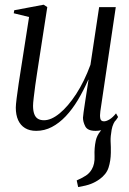

<svg xmlns="http://www.w3.org/2000/svg" viewBox="-20 -532 536 796"><path d="M304 243.5 298 216Q320.5 206 335.8 196.2Q351 186.5 360.5 170Q373.5 148 372 115Q370.5 82 377 51.5Q381.5 30.5 395.5 13Q409.5 -4.5 417.5 -15.5L465 -41.5Q447.5 -21 442.8 6.2Q438 33.5 438.5 52.5Q439 65 439.5 77.5Q440 90 439.5 101.5Q439 135 430 163Q421 191 392 211.5Q376 223 356.8 230.5Q337.5 238 304 243.5ZM130 10.5Q102.5 10.5 83.8 -1Q65 -12.5 55.2 -34Q45.5 -55.5 45.5 -86Q45.5 -96.5 49 -124.8Q52.5 -153 57.5 -186.2Q62.5 -219.5 66.8 -246Q71 -272.5 72 -279L100.5 -461.5L37 -477L39 -489.5L161 -512.5L176 -502.5L140 -270Q138 -256 134 -231Q130 -206 126.2 -178.2Q122.5 -150.5 119.8 -127.2Q117 -104 117 -93.5Q117 -73.5 121.8 -60Q126.5 -46.5 136.5 -40Q146.5 -33.5 162.5 -33.5Q192.5 -33.5 227.2 -62Q262 -90.5 295.8 -142.2Q329.5 -194 355 -263.5L391 -502.5H460L396 -70.5Q393.5 -53 395.8 -41Q398 -29 411 -29Q421 -29 434.2 -37Q447.5 -45 461 -62L469.5 -47Q461.5 -33 447.8 -19.8Q434 -6.5 416 2Q398 10.5 376 10.5Q343 10.5 333.5 -8.2Q324 -27 324 -44Q324 -48 326.5 -66.5Q329 -85 333 -110.5Q337 -136 340.8 -160.8Q344.5 -185.5 347 -201.5H346Q326 -156 302.8 -117.2Q279.5 -78.5 252.5 -50Q225.5 -21.5 195 -5.5Q164.5 10.5 130 10.5Z"/></svg>

Font: Merriweather 144pt Light
Style: Italic
Weight: 300
Italic angle: -7.8°
Version: Version 2.101